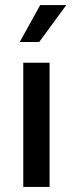

<svg xmlns="http://www.w3.org/2000/svg" viewBox="-20 -739 320 759"><path d="M72 0H176V-491H72ZM242 -719H139L58 -573H135Z"/></svg>

Font: Falling Sky
Style: Condensed
Weight: 400
Designer: Paul D. Hunt
Foundry: Adobe Systems Incorporated
Version: Version 1.02